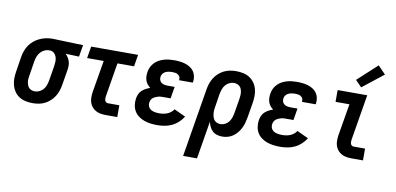

<svg xmlns="http://www.w3.org/2000/svg" viewBox="-86 -1048 3172 1539"><g transform="rotate(10 1500.0 -278.5)"><path d="M205 8Q176 8 147.5 2Q119 -4 95.5 -19Q72 -34 56.5 -56.5Q41 -79 33.5 -106.5Q26 -134 26.5 -163.5Q27 -193 32 -222L51 -342Q55 -367 64 -391.5Q73 -416 87.5 -437.5Q102 -459 123 -476.5Q144 -494 167.5 -505Q191 -516 216 -522Q241 -528 266 -528Q270 -528 273.5 -528Q277 -528 281 -528L523 -520L507 -424L397 -428Q410 -416 419 -401.5Q428 -387 433 -370Q438 -353 437.5 -334.5Q437 -316 434 -298L414 -178Q410 -153 402 -129Q394 -105 380 -82.5Q366 -60 346 -42Q326 -24 303 -12.5Q280 -1 255 3.5Q230 8 205 8ZM206 -88Q225 -88 243.5 -97Q262 -106 275 -121.5Q288 -137 294.5 -156Q301 -175 304 -193L324 -313Q327 -333 327.5 -352Q328 -371 322.5 -388.5Q317 -406 303.5 -418.5Q290 -431 271 -432H265Q264 -432 262.5 -432Q261 -432 259 -432Q241 -432 222.5 -422.5Q204 -413 191 -397.5Q178 -382 171 -363.5Q164 -345 161 -327L142 -207Q139 -193 138 -179.5Q137 -166 139 -152.5Q141 -139 145.5 -127Q150 -115 158.5 -106Q167 -97 180 -92.5Q193 -88 206 -88Z M800 0Q778 0 757 -3.5Q736 -7 718 -17Q700 -27 687 -42.5Q674 -58 667.5 -77.5Q661 -97 661 -119Q661 -141 664 -163L708 -424H573L589 -520H971L955 -424H820L774 -147Q773 -138 773 -129.5Q773 -121 775.5 -113.5Q778 -106 785 -101Q792 -96 800 -96H893V0Z M1219 8Q1191 8 1164 4.5Q1137 1 1112 -8Q1087 -17 1066 -32.5Q1045 -48 1032 -70Q1019 -92 1015 -119Q1011 -146 1015 -173Q1018 -191 1025.5 -208.5Q1033 -226 1047 -239Q1061 -252 1078 -261Q1095 -270 1113 -276Q1099 -286 1088.5 -299.5Q1078 -313 1072.5 -329Q1067 -345 1066.5 -363Q1066 -381 1069 -399Q1072 -420 1081.5 -439.5Q1091 -459 1106.5 -475Q1122 -491 1141.5 -501.5Q1161 -512 1182 -518Q1203 -524 1223.5 -526Q1244 -528 1264 -528Q1288 -528 1310.5 -525.5Q1333 -523 1354 -516.5Q1375 -510 1393.5 -498.5Q1412 -487 1424.5 -469.5Q1437 -452 1441.5 -430Q1446 -408 1443 -385Q1442 -383 1442 -381Q1442 -379 1441 -377H1330Q1330 -378 1330 -378.5Q1330 -379 1330 -380Q1332 -393 1327 -404Q1322 -415 1312 -421.5Q1302 -428 1289.5 -430Q1277 -432 1264 -432Q1251 -432 1238 -430Q1225 -428 1212.5 -422.5Q1200 -417 1190.5 -406Q1181 -395 1179 -382Q1176 -368 1180 -354.5Q1184 -341 1194.5 -332.5Q1205 -324 1218.5 -321Q1232 -318 1246 -318H1304L1288 -222H1231Q1220 -222 1209 -221.5Q1198 -221 1187.5 -218Q1177 -215 1166.5 -210.5Q1156 -206 1147 -199Q1138 -192 1132.5 -181.5Q1127 -171 1126 -161Q1123 -143 1130 -127Q1137 -111 1151.5 -102.5Q1166 -94 1183.5 -91Q1201 -88 1219 -88Q1235 -88 1251 -90.5Q1267 -93 1282.5 -99Q1298 -105 1312 -116Q1326 -127 1335 -141L1428 -98Q1412 -72 1388 -50Q1364 -28 1336 -15Q1308 -2 1278 3Q1248 8 1219 8Z M1467 215 1559 -342Q1563 -367 1571 -391Q1579 -415 1593 -437.5Q1607 -460 1627 -478Q1647 -496 1670.5 -507.5Q1694 -519 1719 -523.5Q1744 -528 1768 -528Q1798 -528 1826.5 -522Q1855 -516 1878 -501Q1901 -486 1917 -463.5Q1933 -441 1940.5 -413.5Q1948 -386 1947.5 -356.5Q1947 -327 1942 -298L1922 -178Q1918 -155 1912 -133Q1906 -111 1895.5 -90Q1885 -69 1870 -50.5Q1855 -32 1835 -18Q1815 -4 1792.5 2Q1770 8 1748 8Q1725 8 1704 1.5Q1683 -5 1668 -19.5Q1653 -34 1644 -53Q1635 -72 1631 -93L1580 215ZM1717 -88Q1735 -88 1753.5 -97Q1772 -106 1784 -122Q1796 -138 1802.5 -156.5Q1809 -175 1812 -193L1832 -313Q1834 -327 1835 -340.5Q1836 -354 1834.5 -367.5Q1833 -381 1828.5 -393Q1824 -405 1815 -414Q1806 -423 1793.5 -427.5Q1781 -432 1767 -432Q1749 -432 1730 -423Q1711 -414 1698.5 -398.5Q1686 -383 1679.5 -364.5Q1673 -346 1669 -327L1652 -220Q1649 -205 1648 -190Q1647 -175 1648.5 -161Q1650 -147 1654 -133.5Q1658 -120 1666.5 -109.5Q1675 -99 1688.5 -93.5Q1702 -88 1717 -88Z M2219 8Q2191 8 2164 4.5Q2137 1 2112 -8Q2087 -17 2066 -32.5Q2045 -48 2032 -70Q2019 -92 2015 -119Q2011 -146 2015 -173Q2018 -191 2025.5 -208.5Q2033 -226 2047 -239Q2061 -252 2078 -261Q2095 -270 2113 -276Q2099 -286 2088.5 -299.5Q2078 -313 2072.5 -329Q2067 -345 2066.5 -363Q2066 -381 2069 -399Q2072 -420 2081.5 -439.5Q2091 -459 2106.5 -475Q2122 -491 2141.5 -501.5Q2161 -512 2182 -518Q2203 -524 2223.5 -526Q2244 -528 2264 -528Q2288 -528 2310.5 -525.5Q2333 -523 2354 -516.5Q2375 -510 2393.5 -498.5Q2412 -487 2424.5 -469.5Q2437 -452 2441.5 -430Q2446 -408 2443 -385Q2442 -383 2442 -381Q2442 -379 2441 -377H2330Q2330 -378 2330 -378.5Q2330 -379 2330 -380Q2332 -393 2327 -404Q2322 -415 2312 -421.5Q2302 -428 2289.5 -430Q2277 -432 2264 -432Q2251 -432 2238 -430Q2225 -428 2212.5 -422.5Q2200 -417 2190.5 -406Q2181 -395 2179 -382Q2176 -368 2180 -354.5Q2184 -341 2194.5 -332.5Q2205 -324 2218.5 -321Q2232 -318 2246 -318H2304L2288 -222H2231Q2220 -222 2209 -221.5Q2198 -221 2187.5 -218Q2177 -215 2166.5 -210.5Q2156 -206 2147 -199Q2138 -192 2132.5 -181.5Q2127 -171 2126 -161Q2123 -143 2130 -127Q2137 -111 2151.5 -102.5Q2166 -94 2183.5 -91Q2201 -88 2219 -88Q2235 -88 2251 -90.5Q2267 -93 2282.5 -99Q2298 -105 2312 -116Q2326 -127 2335 -141L2428 -98Q2412 -72 2388 -50Q2364 -28 2336 -15Q2308 -2 2278 3Q2248 8 2219 8Z M2800 0Q2778 0 2757 -3.5Q2736 -7 2718 -17Q2700 -27 2687 -42.5Q2674 -58 2667.5 -77.5Q2661 -97 2661 -119Q2661 -141 2664 -163L2708 -424H2595V-520H2836L2774 -147Q2773 -138 2773 -129.5Q2773 -121 2775.5 -113.5Q2778 -106 2785 -101Q2792 -96 2800 -96H2893V0ZM2777 -574 2726 -626 2885 -772 2947 -708Z"/></g></svg>

Font: Iosevka SS04
Style: Bold Italic
Weight: 700
Italic angle: -9°
Monospace: yes
Designer: Belleve Invis
Foundry: Belleve Invis
Version: Version 19.0.0; ttfautohint (v1.8.4)